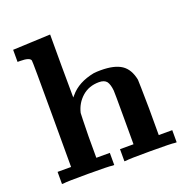

<svg xmlns="http://www.w3.org/2000/svg" viewBox="-125 -808 889 922"><g transform="rotate(-20 319.5 -347.0)"><path d="M40 -686Q71 -687 132 -690L223 -694H229V-533L230 -372L238 -381Q280 -432 362 -448Q378 -450 398 -450Q468 -450 504 -426Q540 -402 551 -346Q552 -336 554 -198V-62H623V0H614Q600 -3 489 -3Q378 -3 365 0H356V-62H425V-194Q425 -332 424 -337Q421 -368 410 -384Q398 -399 371 -399Q319 -399 284 -368Q249 -337 238 -290Q237 -281 235 -171V-62H304V0H295Q282 -3 171 -3Q60 -3 46 0H37V-62H106V-332Q106 -601 104 -607Q99 -624 50 -624H37V-686Z"/></g></svg>

Font: KaTeX_Main
Style: Bold
Weight: 700
Version: Version